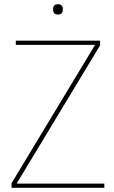

<svg xmlns="http://www.w3.org/2000/svg" viewBox="-20 -891 540 911"><path d="M475 0H35V-22L431 -678H55V-698H455V-676L59 -20H475ZM255 -822Q242 -822 237 -828.5Q232 -835 232 -843V-850Q232 -858 237 -864.5Q242 -871 255 -871Q268 -871 273 -864.5Q278 -858 278 -850V-843Q278 -835 273 -828.5Q268 -822 255 -822Z"/></svg>

Font: IBM Plex Sans Cond Thin
Style: Regular
Weight: 100
Width: 3
Designer: Mike Abbink, Paul van der Laan, Pieter van Rosmalen
Foundry: Bold Monday
Version: Version 1.3